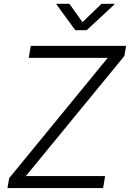

<svg xmlns="http://www.w3.org/2000/svg" viewBox="-20 -962 665 982"><path d="M18.1 0 26.9 -50.8 530.8 -666H127L137.2 -727.5H625L616.2 -675.8L112.3 -61.5H517.6L507.3 0ZM335 -942.4 401.9 -848.6 499 -942.4H565.9L565.4 -939.5L423.3 -807.6H365.2L268.6 -939.5L269 -942.4Z"/></svg>

Font: Inter 18pt Light
Style: Italic
Weight: 300
Italic angle: -9.3988°
Designer: Rasmus Andersson
Foundry: rsms
Version: Version 4.001;git-66647c0bb